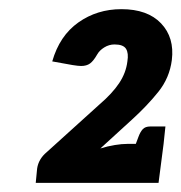

<svg xmlns="http://www.w3.org/2000/svg" viewBox="-20 -849 396 419"><path d="M58 -450 61 -481Q64 -502 82 -517L197 -621Q225 -645 240 -667.5Q255 -690 258 -715Q261 -733 255 -742.5Q249 -752 230 -752Q218 -752 207.5 -745.5Q197 -739 192 -730Q184 -716 176.5 -710.5Q169 -705 157 -705Q151 -705 138.5 -707Q126 -709 94 -715Q110 -771 151 -800Q192 -829 245 -829Q302 -829 331.5 -798Q361 -767 355 -718Q350 -679 325.5 -648.5Q301 -618 268 -588L199 -525Q215 -530 230.5 -532.5Q246 -535 258 -535H337L326 -450ZM270 -518 282 -550Q286 -561 291.5 -567Q297 -573 308 -573H341L337 -535Z"/></svg>

Font: Aleo
Style: Bold Italic
Weight: 700
Italic angle: -7°
Version: Version 2.001;gftools[0.9.29]